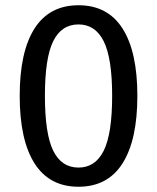

<svg xmlns="http://www.w3.org/2000/svg" viewBox="-20 -699 598 731"><path d="M503 -334Q503 -166 446.5 -77Q390 12 279 12Q168 12 111.5 -77Q55 -166 55 -334Q55 -502 111.5 -590.5Q168 -679 279 -679Q390 -679 446.5 -590.5Q503 -502 503 -334ZM151 -334Q151 -190 182.5 -125.5Q214 -61 279 -61Q343 -61 375 -125.5Q407 -190 407 -334Q407 -477 375 -541.5Q343 -606 279 -606Q214 -606 182.5 -542Q151 -478 151 -334Z"/></svg>

Font: Fira Sans
Style: Regular
Weight: 400
Designer: bBox Type GmbH & Carrois Corporate GbR & Edenspiekermann AG
Foundry: bBox Type GmbH & Carrois Corporate GbR & Edenspiekermann AG
Version: Version 4.301